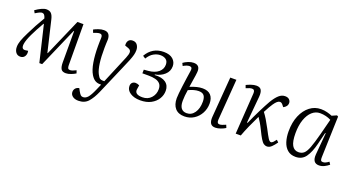

<svg xmlns="http://www.w3.org/2000/svg" viewBox="-52 -1104 3494 1916"><g transform="rotate(20 1695.5 -146.0)"><path d="M340 9H310L219 -374H215Q169 -295 136.5 -227Q104 -159 98 -117Q91 -60 133 -64L163 -68Q170 -34 154.5 -10Q139 14 108 14Q77 14 60 -9Q43 -32 43 -67Q43 -98 56 -135Q69 -172 98 -230Q118 -272 147.5 -326.5Q177 -381 205 -427Q197 -453 188 -463Q179 -473 164 -473Q145 -473 96 -442L81 -469Q111 -491 142 -505.5Q173 -520 194 -520Q227 -520 245 -502.5Q263 -485 273 -443L351 -113H355L527 -507H591L593 -71Q593 -50 599 -40Q605 -30 621 -30Q643 -30 684 -51L694 -21Q675 -9 645.5 2.5Q616 14 591 14Q554 14 540.5 -8.5Q527 -31 527 -77V-409H522Z M975 73Q944 144 906.5 186.5Q869 229 803 229Q764 229 741 211Q718 193 718 165Q718 144 731 128Q744 112 770 107L785 135Q800 161 809.5 170Q819 179 835 179Q862 179 884.5 154Q907 129 936 62L963 0H948Q920 0 897 -14Q874 -28 854 -61Q827 -106 814.5 -181Q802 -256 802 -350Q802 -370 802.5 -396.5Q803 -423 804 -440Q805 -476 777 -476Q762 -476 744 -470Q726 -464 711 -458L699 -489Q716 -499 746.5 -510Q777 -521 805 -521Q842 -521 857.5 -499Q873 -477 872 -441Q871 -423 870 -400.5Q869 -378 869 -355Q868 -261 877 -195Q886 -129 905 -91Q921 -60 933 -51.5Q945 -43 964 -43H981L1105 -339Q1122 -379 1121 -402.5Q1120 -426 1091 -436L1055 -449Q1051 -480 1065 -500.5Q1079 -521 1110 -521Q1143 -521 1159.5 -497.5Q1176 -474 1176 -442Q1176 -418 1169.5 -392.5Q1163 -367 1147.5 -328Q1132 -289 1104 -226Z M1381 14Q1316 14 1274.5 -13.5Q1233 -41 1233 -84Q1233 -108 1246.5 -121Q1260 -134 1281 -134Q1301 -134 1322 -123L1315 -79Q1307 -22 1392 -22Q1449 -22 1484 -60.5Q1519 -99 1519 -153Q1519 -190 1500.5 -210.5Q1482 -231 1450 -239Q1418 -247 1378 -247H1311L1312 -286L1358 -290Q1426 -296 1464 -328Q1502 -360 1502 -407Q1502 -445 1478.5 -462Q1455 -479 1420 -479Q1384 -479 1348.5 -459Q1313 -439 1287 -395L1258 -414Q1320 -521 1441 -521Q1505 -521 1538.5 -491Q1572 -461 1572 -416Q1572 -362 1531.5 -325.5Q1491 -289 1432 -279V-273Q1508 -278 1549 -248.5Q1590 -219 1590 -162Q1590 -116 1565.5 -76Q1541 -36 1494.5 -11Q1448 14 1381 14Z M1850 14Q1786 14 1752 -24.5Q1718 -63 1718 -132Q1718 -151 1721.5 -185.5Q1725 -220 1730.5 -262.5Q1736 -305 1742.5 -350.5Q1749 -396 1755 -435Q1762 -476 1730 -476Q1702 -476 1664 -453L1650 -481Q1671 -497 1701 -509Q1731 -521 1758 -521Q1828 -521 1822 -446Q1819 -411 1811.5 -369.5Q1804 -328 1798 -281Q1836 -296 1867.5 -304Q1899 -312 1929 -312Q1987 -312 2016 -280.5Q2045 -249 2045 -193Q2045 -137 2020 -90Q1995 -43 1951 -14.5Q1907 14 1850 14ZM2179 14Q2142 14 2127.5 -9.5Q2113 -33 2116 -76L2150 -507H2215L2182 -72Q2179 -31 2208 -31Q2221 -31 2236.5 -36.5Q2252 -42 2273 -51L2285 -21Q2266 -8 2235 3Q2204 14 2179 14ZM1861 -24Q1912 -24 1943.5 -69Q1975 -114 1975 -186Q1975 -231 1958 -252Q1941 -273 1902 -273Q1877 -273 1849 -265Q1821 -257 1794 -244Q1789 -214 1786 -183Q1783 -152 1783 -126Q1783 -24 1861 -24Z M2460 -142H2467Q2500 -217 2536.5 -290Q2573 -363 2602 -414Q2634 -467 2664 -493.5Q2694 -520 2729 -520Q2759 -520 2774 -504.5Q2789 -489 2789 -469Q2789 -449 2777.5 -434Q2766 -419 2747 -410L2729 -433Q2716 -449 2699 -449Q2673 -449 2639 -399Q2629 -385 2614 -359Q2599 -333 2582 -300Q2603 -273 2623.5 -239Q2644 -205 2670 -156Q2704 -90 2720 -65Q2736 -40 2750 -40Q2762 -40 2774.5 -53Q2787 -66 2799 -83L2821 -62Q2798 -29 2775.5 -7.5Q2753 14 2727 14Q2709 14 2693 3Q2677 -8 2659 -37.5Q2641 -67 2615 -121Q2597 -158 2580 -186.5Q2563 -215 2549 -235Q2518 -172 2491 -111Q2464 -50 2446 0H2392L2421 -437Q2424 -478 2393 -478Q2372 -478 2330 -460L2319 -490Q2336 -499 2367 -510Q2398 -521 2424 -521Q2463 -521 2476.5 -496.5Q2490 -472 2486 -426Z M3280 -74Q3279 -49 3284.5 -39.5Q3290 -30 3306 -30Q3320 -30 3336 -37.5Q3352 -45 3367 -57L3384 -31Q3366 -15 3338 -0.5Q3310 14 3280 14Q3208 14 3215 -79L3235 -310L3229 -311L3198 -185Q3175 -92 3137.5 -39Q3100 14 3031 14Q2978 14 2944.5 -15Q2911 -44 2895.5 -93Q2880 -142 2880 -203Q2880 -299 2910.5 -370.5Q2941 -442 2993 -481.5Q3045 -521 3110 -521Q3145 -521 3175.5 -513Q3206 -505 3230 -495L3280 -517L3294 -509ZM3042 -40Q3077 -40 3100 -60Q3123 -80 3143 -133Q3163 -186 3189 -285L3232 -452Q3208 -465 3177.5 -472.5Q3147 -480 3115 -480Q3068 -480 3031 -447Q2994 -414 2972.5 -353Q2951 -292 2951 -209Q2951 -121 2974 -80.5Q2997 -40 3042 -40Z"/></g></svg>

Font: Literata 36pt Light
Style: Italic
Weight: 300
Italic angle: -2°
Designer: Latin by Veronika Burian and Jose Scaglione. Greek by Irene Vlachou. Cyrillic by Vera Evstafieva
Foundry: TypeTogether
Version: Version 3.002